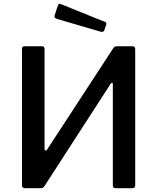

<svg xmlns="http://www.w3.org/2000/svg" viewBox="-20 -984 822 1004"><path d="M199 -742Q213 -742 213 -728V-206Q213 -199 217.5 -197Q222 -195 227 -203L571 -730Q576 -738 580.5 -740Q585 -742 594 -742H673Q687 -742 687 -727V-14Q687 0 671 0H585Q570 0 570 -14V-545Q570 -550 566.5 -551Q563 -552 558 -545L212 -10Q207 -3 202 -1.5Q197 0 190 0H110Q104 0 99.5 -3.5Q95 -7 95 -13V-729Q95 -742 107 -742ZM283 -956Q287 -967 297 -963L530 -869Q539 -865 535 -853L526 -827Q523 -820 519.5 -818.5Q516 -817 507 -818L278 -885Q261 -890 266 -905Z"/></svg>

Font: Libre Franklin Medium
Style: Regular
Weight: 500
Designer: Pablo Impallari, Rodrigo Fuenzalida, Nhung Nguyen
Foundry: Impallari Type
Version: Version 3.000